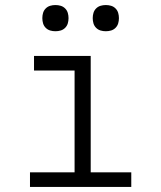

<svg xmlns="http://www.w3.org/2000/svg" viewBox="-20 -742 640 762"><path d="M99 0V-58H276V-462H115V-520H340V-58H501V0ZM400 -618Q389 -618 379 -621Q369 -624 361.5 -631.5Q354 -639 351 -649Q348 -659 348 -670Q348 -681 351 -691Q354 -701 361.5 -708.5Q369 -716 379 -719Q389 -722 400 -722Q411 -722 421 -719Q431 -716 438.5 -708.5Q446 -701 449 -691Q452 -681 452 -670Q452 -659 449 -649Q446 -639 438.5 -631.5Q431 -624 421 -621Q411 -618 400 -618ZM200 -618Q189 -618 179 -621Q169 -624 161.5 -631.5Q154 -639 151 -649Q148 -659 148 -670Q148 -681 151 -691Q154 -701 161.5 -708.5Q169 -716 179 -719Q189 -722 200 -722Q211 -722 221 -719Q231 -716 238.5 -708.5Q246 -701 249 -691Q252 -681 252 -670Q252 -659 249 -649Q246 -639 238.5 -631.5Q231 -624 221 -621Q211 -618 200 -618Z"/></svg>

Font: Iosevka Custom Light Extended
Style: Regular
Weight: 300
Width: 7
Monospace: yes
Designer: Belleve Invis
Foundry: Belleve Invis
Version: Version 11.2.4; ttfautohint (v1.8.4)